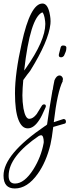

<svg xmlns="http://www.w3.org/2000/svg" viewBox="-72 -660 397 1089"><path d="M86 68Q52 69 32.5 19Q13 -31 13 -131Q13 -188 22.5 -258.5Q32 -329 51 -414Q100 -640 169 -640Q196 -640 208 -591Q217 -554 214 -524Q204 -427 99 -258Q92 -250 82.5 -237Q73 -224 60 -206Q58 -183 56.5 -161Q55 -139 55 -119Q55 -83 61 -45Q72 14 94 14Q115 14 136 -13L165 -60Q170 -68 178 -68Q188 -68 188 -58Q188 -56 187.5 -54Q187 -52 186 -50Q175 -25 166.5 -7.5Q158 10 151 20Q120 68 86 68ZM168 -590Q99 -560 65 -260Q68 -263 74 -272Q185 -430 185 -524Q185 -531 184 -539.5Q183 -548 181 -559Q175 -586 168 -590ZM274 -335Q259 -335 262 -352L272 -391Q275 -402 286 -402Q308 -402 304 -383Q304 -370 291 -344Q284 -335 274 -335ZM12 409Q-52 409 -52 336Q-52 215 183 55Q188 53 195 46Q199 13 207 -36Q215 -85 226 -150H227Q228 -159 230.5 -172.5Q233 -186 237 -205Q249 -232 265 -232Q275 -232 281 -223Q287 -214 284 -206L283 -204Q283 -201 284 -200Q253 -139 233 33L288 15Q302 15 302 30Q302 41 292 42L230 60Q226 93 222 118Q218 143 214 160Q190 259 142 326Q83 409 12 409ZM13 381Q66 381 117 301Q139 266 153.5 229Q168 192 175 154Q176 151 176 148Q176 145 176 142Q176 130 172.5 118.5Q169 107 161 107Q157 107 152 110L151 109Q-23 227 -23 337Q-23 381 13 381Z"/></svg>

Font: Square Peg
Style: Regular
Weight: 400
Designer: Robert E. Leuschke
Foundry: Robert E. Leuschke
Version: Version 1.010; ttfautohint (v1.8.4.7-5d5b)